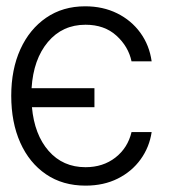

<svg xmlns="http://www.w3.org/2000/svg" viewBox="-20 -572 555 603"><path d="M276.6 -295.1V-235.4H80.3Q88.1 -149.1 132.8 -98Q177.6 -46.9 248.6 -46.9Q303.6 -46.9 342.5 -77.2Q381.4 -107.6 393.1 -157.3H456.3Q449.2 -109.7 421.7 -71.6Q394.2 -33.4 350 -11.2Q305.8 11 248.6 11Q176.8 11 124.5 -24.7Q72.1 -60.4 43.7 -123.9Q15.3 -187.5 15.3 -271.3Q15.3 -354 44 -417.3Q72.8 -480.5 125 -516.3Q177.2 -552.2 247.5 -552.2Q303.3 -552.2 347.8 -530.2Q392.4 -508.2 420.8 -469.1Q449.2 -430 456.3 -379.3H393.1Q383.2 -426.1 345.5 -460.2Q307.9 -494.3 248.6 -494.3Q176.1 -494.3 130.5 -440.2Q84.9 -386 79.2 -295.1Z"/></svg>

Font: Inter Zeller Light
Style: Regular
Weight: 300
Designer: Rasmus Andersson; Joe Bland
Foundry: zeller
Version: Version 3.015;git-dec3a8cb1